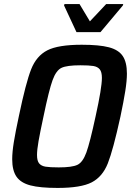

<svg xmlns="http://www.w3.org/2000/svg" viewBox="-20 -916 649 944"><path d="M40 -133Q40 -168 48 -217.5Q56 -267 73 -346Q107 -509 133 -575Q159 -641 212.5 -668.5Q266 -696 382 -696Q468 -696 515.5 -683.5Q563 -671 583.5 -640.5Q604 -610 604 -554Q604 -519 596 -468.5Q588 -418 572 -342Q536 -178 510 -112.5Q484 -47 431 -19.5Q378 8 263 8Q177 8 129.5 -4.5Q82 -17 61 -47.5Q40 -78 40 -133ZM450 -344Q481 -484 481 -533Q481 -562 470.5 -575Q460 -588 439 -591.5Q418 -595 375 -595Q309 -595 282.5 -582.5Q256 -570 238.5 -522Q221 -474 194 -344Q177 -265 169.5 -222Q162 -179 162 -154Q162 -125 172.5 -112.5Q183 -100 204 -96.5Q225 -93 269 -93Q334 -93 360.5 -105.5Q387 -118 404.5 -166Q422 -214 450 -344ZM356 -758 295 -889 297 -896H371L422 -811L502 -896H586L584 -889L474 -758Z"/></svg>

Font: Saira Semi Condensed Medium
Style: Italic
Weight: 500
Width: 4
Italic angle: -12°
Designer: Hector Gatti with collaboration of the Omnibus-Type team
Foundry: Omnibus-Type
Version: Version 1.001; ttfautohint (v1.8)